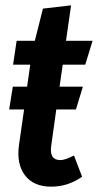

<svg xmlns="http://www.w3.org/2000/svg" viewBox="-20 -681 365 716"><path d="M297.9 -439.9H213.9L202.1 -357.9H289.1L263.2 -272.9H189.9L170.9 -136.2Q163.6 -84 205.1 -84Q222.7 -84 255.9 -101.1L286.1 -22Q233.9 15.1 170.9 15.1Q105.5 15.1 73.2 -27.1Q41 -69.3 50.8 -140.1L69.8 -272.9H14.2L27.8 -357.9H81.1L92.8 -439.9H28.8L42 -528.8H109.9L140.1 -648.9L245.1 -661.1L226.1 -528.8H325.2Z"/></svg>

Font: Fira Sans Compressed Medium
Style: Italic
Weight: 500
Width: 3
Italic angle: -8°
Designer: Carrois Corporate & Edenspiekermann AG
Foundry: Carrois Corporate GbR & Edenspiekermann AG
Version: Version 4.203;PS 004.203;hotconv 1.0.88;makeotf.lib2.5.64775